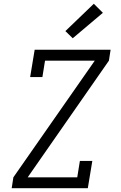

<svg xmlns="http://www.w3.org/2000/svg" viewBox="-20 -999 640 1019"><path d="M42 0 51 -58 483 -677H219L205 -590H140L164 -735H567L558 -677L127 -58H390L404 -145H470L446 0ZM366 -796 327 -834 478 -979 526 -931Z"/></svg>

Font: Iosevka Slab LtExObl
Style: Regular
Weight: 300
Width: 7
Italic angle: -9°
Monospace: yes
Designer: Belleve Invis
Foundry: Belleve Invis
Version: Version 11.1.0; ttfautohint (v1.8.3)